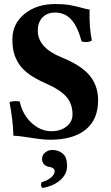

<svg xmlns="http://www.w3.org/2000/svg" viewBox="-20 -678 544 945"><path d="M45.9 -9.8Q44.4 -82 26.9 -174.8Q36.1 -180.2 56.2 -180.2Q71.3 -180.2 77.1 -178.2Q91.3 -113.3 135.7 -72.8Q180.2 -32.2 232.9 -32.2Q277.3 -32.2 307.1 -55.2Q336.9 -78.1 336.9 -115.2Q336.9 -167 306.4 -201.9Q275.9 -236.8 202.1 -269Q154.8 -290 123 -313Q91.3 -335.9 73.5 -363Q55.7 -390.1 48.3 -418.7Q41 -447.3 41 -484.9Q41 -560.5 100.3 -609.4Q159.7 -658.2 252 -658.2Q293 -658.2 321.8 -653.3Q350.6 -648.4 376.2 -641.1Q401.9 -633.8 420.9 -630.9Q418.5 -543 432.1 -479Q422.9 -471.2 401.9 -471.2Q390.6 -471.2 381.8 -474.1Q361.8 -548.3 330.3 -582.3Q298.8 -616.2 251 -616.2Q211.9 -616.2 189 -592Q166 -567.9 166 -526.9Q166 -443.4 282.2 -396Q377.4 -357.9 420.2 -307.6Q462.9 -257.3 462.9 -184.1Q462.9 -89.8 401.6 -40Q340.3 9.8 226.1 9.8Q191.4 9.8 131.3 0Q71.3 -9.8 45.9 -9.8ZM237.8 60.1Q267.6 60.1 288.8 77.9Q310.1 95.7 310.1 138.2Q310.1 179.7 276.4 208.7Q242.7 237.8 189.9 247.1Q177.7 239.7 184.1 219.2Q212.9 210.9 231 195.6Q249 180.2 249 166Q249 160.2 247.1 156.2Q245.1 152.3 240.7 149.9Q236.3 147.5 233.9 146.2Q231.4 145 225.6 144L220.2 143.1Q205.1 140.1 196 129.9Q187 119.6 187 104Q187 85 202.4 72.5Q217.8 60.1 237.8 60.1Z"/></svg>

Font: Common Serif
Style: Bold
Weight: 700
Designer: Philipp H. Poll, Khaled Hosny
Foundry: Stefan Peev, Context Ltd.
Version: Version 1.026